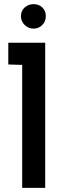

<svg xmlns="http://www.w3.org/2000/svg" viewBox="-20 -906 280 926"><path d="M142 -886Q117 -886 99 -870Q81 -854 81 -828Q81 -803 99 -785.5Q117 -768 142 -768Q167 -768 184 -785.5Q201 -803 201 -828Q201 -854 184 -870Q167 -886 142 -886ZM20 -595 87 -593V0H198V-700H20Z"/></svg>

Font: Advent Pro
Style: Bold
Weight: 700
Designer: VivaRado, Andreas Kalpakidis
Foundry: VivaRado, Andreas Kalpakidis
Version: Version 3.000